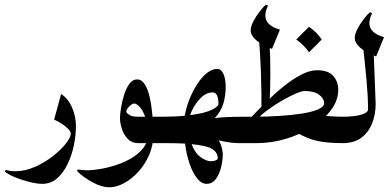

<svg xmlns="http://www.w3.org/2000/svg" viewBox="-76 -609 1659 817"><path d="M-55.7 120.6 -52.2 113.8Q-32.7 119.6 -10.7 119.6Q30.3 119.6 72 101.3Q113.8 83 148.4 55.9Q183.1 28.8 204.1 2.2Q225.1 -24.4 225.1 -40.5Q225.1 -49.3 213.9 -60.8Q202.6 -72.3 186.3 -82.8Q169.9 -93.3 154.3 -100.1L184.1 -209Q214.4 -189.5 230.7 -151.1Q247.1 -112.8 247.1 -73.7Q247.1 -33.7 238.3 9.3Q229.5 52.2 211.4 89.6Q193.4 127 166.7 150.1Q140.1 173.3 104 173.3Q82 173.3 50.3 165.5Q18.6 157.7 -11 145.8Q-40.5 133.8 -55.7 120.6Z M389.2 188Q356.9 188 317.9 166.7Q278.8 145.5 251.5 118.7L254.9 111.8Q272 115.7 293.5 115.7Q317.4 115.7 350.6 110.1Q383.8 104.5 418.9 93Q454.1 81.5 484.4 63.5Q514.6 45.4 533.7 20.8Q552.7 -3.9 552.7 -36.1Q552.7 -82.5 542 -111.6Q531.2 -140.6 517.8 -154.5Q504.4 -168.5 496.1 -168.5Q485.8 -168.5 473.6 -155.8Q461.4 -143.1 461.4 -133.3Q461.4 -128.9 473.4 -120.6Q485.4 -112.3 509.3 -112.3H622.1Q634.3 -112.3 640.4 -92.8Q646.5 -73.2 646.5 -56.2Q646.5 -39.1 640.4 -19.5Q634.3 0 622.1 0H511.2Q485.4 0 468.3 -17.3Q451.2 -34.7 442.9 -59.6Q434.6 -84.5 434.6 -107.4Q434.6 -120.1 438.5 -146.7Q442.4 -173.3 450.9 -201.9Q459.5 -230.5 473.4 -250.7Q487.3 -271 507.8 -271Q526.9 -271 540 -250.2Q553.2 -229.5 561 -195.1Q568.8 -160.6 572.5 -119.1Q576.2 -77.6 576.2 -36.1Q576.2 11.2 558.1 51.8Q540 92.3 511.7 123Q483.4 153.8 450.9 170.9Q418.5 188 389.2 188Z M962.9 -112.3Q978.5 -112.3 986.1 -92.5Q993.7 -72.8 993.7 -55.7Q993.7 -38.6 986.1 -19.3Q978.5 0 962.9 0H935.1Q923.8 0 901.6 -2.9Q879.4 -5.9 855 -11.7Q865.7 8.3 868.9 24.4Q872.1 40.5 872.1 43.9Q872.1 73.2 864.7 103Q857.4 132.8 842.3 153.1Q827.1 173.3 803.2 173.3Q781.2 173.3 762.7 149.9Q744.1 126.5 730.7 87.6Q717.3 48.8 711.4 2Q673.3 0 622.1 0Q610.8 0 606.7 -19.3Q602.5 -38.6 602.5 -55.7Q602.5 -72.8 606.7 -92.5Q610.8 -112.3 622.1 -112.3Q646.5 -112.3 668.5 -113.5Q690.4 -114.7 710 -116.2Q715.8 -149.9 729.5 -184.8Q743.2 -219.7 762.2 -249.5Q781.2 -279.3 803.7 -297.6Q826.2 -315.9 850.1 -315.9Q864.3 -315.9 874.3 -295.2Q884.3 -274.4 884.3 -240.7Q884.3 -200.7 874 -167.2Q863.8 -133.8 837.9 -106.4Q880.4 -112.3 962.9 -112.3ZM828.6 -215.8Q798.8 -215.8 772.2 -186Q745.6 -156.2 732.9 -119.1Q794.4 -127 824 -141.1Q853.5 -155.3 853.5 -167.5Q853.5 -215.8 828.6 -215.8ZM821.3 77.1Q834 77.1 842.3 73.2Q850.6 69.3 850.6 64.5Q850.6 41 828.1 25.9Q805.7 10.7 739.3 4.4Q753.4 42 777.6 59.6Q801.8 77.1 821.3 77.1Z M962.9 0Q948.7 0 942.4 -16.4Q936 -32.7 936 -56.2Q936 -79.1 942.6 -95.7Q949.2 -112.3 962.9 -112.3H1003.4L1019 0ZM1055.7 -589.4 1064.5 -584.5Q1045.9 -547.4 1057.6 -522Q1069.3 -496.6 1115.2 -482.9L1081.5 -400.9Q990.7 -436.5 990.7 -480.5Q990.7 -496.1 1002.2 -518.3Q1013.7 -540.5 1029.1 -560.3Q1044.4 -580.1 1055.7 -589.4ZM1272.9 -310.1Q1320.8 -310.1 1342 -285.9Q1363.3 -261.7 1363.3 -227.1Q1363.3 -182.1 1333 -141.4Q1302.7 -100.6 1252.4 -68.6Q1202.1 -36.6 1140.9 -18.3Q1079.6 0 1017.6 0L1002.4 -112.3Q1059.6 -112.3 1113.5 -115.7Q1167.5 -119.1 1210.2 -126Q1252.9 -132.8 1278.1 -143.8Q1303.2 -154.8 1303.2 -169.9Q1303.2 -189.9 1282 -205.8Q1260.7 -221.7 1220.2 -221.7Q1208 -221.7 1182.9 -210.9Q1157.7 -200.2 1126.5 -182.4Q1095.2 -164.6 1065.4 -142.8Q1035.6 -121.1 1014.6 -98.6L984.4 -101.1Q1019 -138.2 1056.9 -175.3Q1094.7 -212.4 1132.8 -242.9Q1170.9 -273.4 1206.8 -291.7Q1242.7 -310.1 1272.9 -310.1ZM1036.6 -133.3Q1037.1 -215.3 1034.4 -296.9Q1031.7 -378.4 1024.9 -460.4Q1036.1 -453.6 1047.6 -447Q1059.1 -440.4 1070.8 -434.1Q1078.1 -298.8 1070.8 -163.1Q1053.7 -147.9 1036.6 -133.3ZM1291 -117.2Q1310.1 -115.7 1335.2 -114Q1360.4 -112.3 1382.8 -112.3Q1390.6 -112.3 1396 -94.5Q1401.4 -76.7 1401.4 -56.2Q1401.4 -34.2 1395.8 -17.1Q1390.1 0 1382.8 0Q1318.4 0 1275.6 -9Q1232.9 -18.1 1187.5 -44.4ZM1238.8 -495.1Q1272 -472.7 1293 -440.9L1238.8 -386.7Q1218.3 -417 1184.6 -440.9Z M1464.4 -451.2 1512.7 -421.4Q1516.6 -326.2 1518.8 -265.1Q1521 -204.1 1522.5 -166.5Q1522.5 -122.6 1507.6 -84.5Q1492.7 -46.4 1461.9 -23.2Q1431.2 0 1382.8 0Q1369.1 0 1363.3 -19.5Q1357.4 -39.1 1357.4 -56.2Q1357.4 -73.2 1363.3 -92.8Q1369.1 -112.3 1382.8 -112.3Q1404.3 -112.3 1428.2 -114.7Q1452.1 -117.2 1470.5 -124.3Q1488.8 -131.3 1492.7 -146L1488.3 -128.9Q1490.2 -135.7 1490.2 -153.3Q1490.2 -188.5 1483.9 -263.9Q1477.5 -339.4 1464.4 -451.2ZM1498.5 -557.1 1507.3 -552.2Q1488.8 -515.1 1500.5 -489.7Q1512.2 -464.4 1558.1 -450.7L1524.4 -368.7Q1433.6 -404.3 1433.6 -448.2Q1433.6 -463.9 1445.1 -486.1Q1456.5 -508.3 1471.9 -528.1Q1487.3 -547.9 1498.5 -557.1Z"/></svg>

Font: Lateef SemiBold
Style: Regular
Weight: 600
Designer: SIL International
Foundry: SIL International
Version: Version 4.200